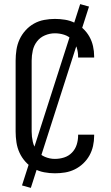

<svg xmlns="http://www.w3.org/2000/svg" viewBox="-20 -835 540 934"><path d="M247 8Q221 8 194.5 3Q168 -2 145 -15Q122 -28 104 -48Q86 -68 75 -92Q64 -116 60 -142.5Q56 -169 56 -195V-540Q56 -566 60 -592.5Q64 -619 75 -643Q86 -667 104 -687Q122 -707 145 -720Q168 -733 194.5 -738Q221 -743 247 -743Q272 -743 296.5 -739Q321 -735 343.5 -724Q366 -713 384.5 -695.5Q403 -678 415 -656.5Q427 -635 432.5 -610.5Q438 -586 438 -561V-555H360V-559Q360 -582 353 -604Q346 -626 330 -642.5Q314 -659 292 -666Q270 -673 247 -673Q222 -673 198.5 -663Q175 -653 160 -633.5Q145 -614 139.5 -589.5Q134 -565 134 -540V-195Q134 -170 139.5 -145.5Q145 -121 160 -101.5Q175 -82 198.5 -72Q222 -62 247 -62Q270 -62 292 -69Q314 -76 330 -92.5Q346 -109 353 -131Q360 -153 360 -176V-180H438V-174Q438 -149 432.5 -124.5Q427 -100 415 -78.5Q403 -57 384.5 -39.5Q366 -22 343.5 -11Q321 0 296.5 4Q272 8 247 8ZM130 79 87 67 370 -815 413 -803Z"/></svg>

Font: Iosevka Term
Style: Regular
Weight: 400
Monospace: yes
Designer: Belleve Invis
Foundry: Belleve Invis
Version: Version 30.0.1